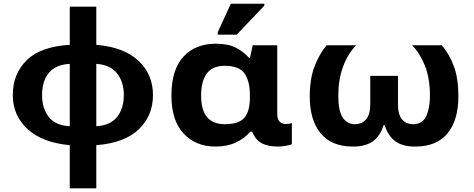

<svg xmlns="http://www.w3.org/2000/svg" viewBox="-20 -778 2546 1032"><path d="M497.6 234.4H355V2.4Q208 -11.2 128.4 -84Q48.8 -156.7 48.8 -267.1Q48.8 -380.9 123.5 -454.3Q198.2 -527.8 355 -537.1V-742.2H497.6V-537.1Q645.5 -524.9 723.9 -451.7Q802.2 -378.4 802.2 -267.1Q802.2 -156.2 726.1 -83Q649.9 -9.8 497.6 2.4ZM355 -99.6V-434.6Q280.3 -431.2 243.2 -387Q206.1 -342.8 206.1 -267.1Q206.1 -194.8 242.2 -149.2Q278.3 -103.5 355 -99.6ZM497.6 -434.6V-99.6Q573.2 -104 609.4 -149.4Q645.5 -194.8 645.5 -267.1Q645.5 -338.4 608.6 -384.3Q571.8 -430.2 497.6 -434.6Z M1137.2 9.8Q1032.7 9.8 967 -60.1Q901.4 -129.9 901.4 -265.1Q901.4 -402.3 965.3 -472.7Q1029.3 -543 1139.6 -543Q1208 -543 1249.5 -520.8Q1291 -498.5 1318.8 -466.8H1323.7L1338.4 -534.7H1470.2V-168Q1470.2 -135.3 1483.9 -123.3Q1497.6 -111.3 1516.1 -111.3Q1523.9 -111.3 1534.2 -113Q1544.4 -114.7 1548.8 -116.2V-2.9Q1540.5 1.5 1516.8 5.6Q1493.2 9.8 1474.6 9.8Q1421.4 9.8 1387.7 -7.6Q1354 -24.9 1335.4 -70.3H1324.7Q1298.3 -36.6 1250.5 -13.4Q1202.6 9.8 1137.2 9.8ZM1188.5 -110.4Q1262.7 -110.4 1293 -144.5Q1323.2 -178.7 1323.2 -254.4V-266.1Q1323.2 -341.8 1294.4 -383.1Q1265.6 -424.3 1188.5 -424.3Q1121.6 -424.3 1091.3 -382.8Q1061 -341.3 1061 -264.2Q1061 -185.5 1093.3 -147.9Q1125.5 -110.4 1188.5 -110.4ZM1252.4 -591.8H1150.4V-605L1220.7 -757.8H1400.9V-748Z M1877.4 9.8Q1762.2 9.8 1703.6 -61.3Q1645 -132.3 1645 -259.8Q1645 -355 1670.9 -421.6Q1696.8 -488.3 1735.4 -534.7H1894.5Q1849.1 -488.8 1823.7 -418.9Q1798.3 -349.1 1798.3 -264.6Q1798.3 -181.2 1822.3 -145.8Q1846.2 -110.4 1887.2 -110.4Q1925.8 -110.4 1948 -137Q1970.2 -163.6 1970.2 -217.3V-370.1H2119.1V-217.3Q2119.1 -162.6 2140.9 -136.5Q2162.6 -110.4 2201.2 -110.4Q2250.5 -110.4 2270.8 -153.6Q2291 -196.8 2291 -262.7Q2291 -358.9 2263.2 -426.8Q2235.4 -494.6 2194.8 -534.7H2354.5Q2396.5 -485.4 2420.2 -420.2Q2443.8 -355 2443.8 -259.8Q2443.8 -132.3 2385.5 -61.3Q2327.1 9.8 2211.4 9.8Q2145 9.8 2106 -17.8Q2066.9 -45.4 2047.4 -105.5H2042Q2023.4 -46.4 1983.9 -18.3Q1944.3 9.8 1877.4 9.8Z"/></svg>

Font: Lunasima
Style: Bold
Weight: 700
Designer: The DocRepair Project, Monotype Design Team
Foundry: Google
Version: Version 2.009